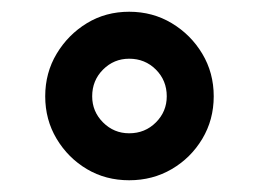

<svg xmlns="http://www.w3.org/2000/svg" viewBox="-20 -720 440 327"><path d="M200 -413Q160 -413 128 -432Q96 -451 76.5 -483.5Q57 -516 57 -556Q57 -596 76.5 -628.5Q96 -661 128 -680.5Q160 -700 200 -700Q240 -700 272.5 -680.5Q305 -661 324.5 -628.5Q344 -596 344 -556Q344 -516 324.5 -483.5Q305 -451 272.5 -432Q240 -413 200 -413ZM200 -493Q227 -493 245.5 -511.5Q264 -530 264 -556Q264 -583 245.5 -601.5Q227 -620 200 -620Q174 -620 155.5 -601.5Q137 -583 137 -556Q137 -530 155.5 -511.5Q174 -493 200 -493Z"/></svg>

Font: Archivo Expanded ExtraBold
Style: Regular
Weight: 800
Width: 7
Designer: Hector Gatti
Foundry: Omnibus-Type
Version: Version 2.001; ttfautohint (v1.8.3)